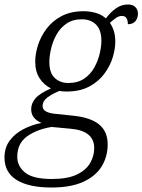

<svg xmlns="http://www.w3.org/2000/svg" viewBox="-58 -596 635 856"><path d="M171 240Q71 240 16.5 206.5Q-38 173 -38 106Q-38 62 -14.5 30.5Q9 -1 47 -20.5Q85 -40 127 -48Q107 -56 94 -71Q81 -86 81 -109Q81 -135 99.5 -157Q118 -179 169 -202Q138 -217 118.5 -247Q99 -277 99 -321Q99 -356 111.5 -395Q124 -434 150 -468.5Q176 -503 217 -524.5Q258 -546 315 -546Q343 -546 369 -538.5Q395 -531 414 -514Q436 -543 460 -559.5Q484 -576 513 -576Q534 -576 545.5 -564.5Q557 -553 557 -535Q557 -516 546 -502Q535 -488 512 -488Q512 -525 486 -525Q472 -525 459 -516Q446 -507 432 -494Q442 -480 449 -459.5Q456 -439 456 -410Q456 -378 444.5 -340Q433 -302 407 -267Q381 -232 339.5 -210Q298 -188 239 -188Q231 -188 222.5 -188.5Q214 -189 208 -191Q176 -178 154 -162Q132 -146 132 -123Q132 -107 147.5 -99Q163 -91 184 -89L270 -80Q346 -72 384 -41Q422 -10 422 48Q422 102 395.5 145.5Q369 189 313.5 214.5Q258 240 171 240ZM246 -226Q289 -226 317.5 -245.5Q346 -265 362.5 -295Q379 -325 386.5 -357Q394 -389 394 -414Q394 -463 370 -486.5Q346 -510 307 -510Q266 -510 238 -490.5Q210 -471 193.5 -441Q177 -411 169.5 -378Q162 -345 162 -319Q162 -271 186 -248.5Q210 -226 246 -226ZM173 202Q243 202 284 182.5Q325 163 343.5 131.5Q362 100 362 64Q362 -13 257 -22L172 -30Q105 -19 62 12.5Q19 44 19 103Q19 145 54 173.5Q89 202 173 202Z"/></svg>

Font: Noto Serif Light
Style: Italic
Weight: 300
Italic angle: -12°
Designer: Monotype Design Team
Foundry: Monotype Imaging Inc.
Version: Version 2.013